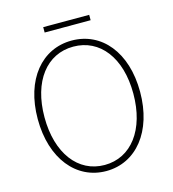

<svg xmlns="http://www.w3.org/2000/svg" viewBox="-124 -954 963 1069"><g transform="rotate(-15 357.0 -419.5)"><path d="M357 13C529 13 652 -136 652 -365C652 -594 529 -739 357 -739C185 -739 62 -594 62 -365C62 -136 185 13 357 13ZM357 -22C204 -22 101 -157 101 -365C101 -573 204 -704 357 -704C510 -704 613 -573 613 -365C613 -157 510 -22 357 -22ZM224 -821H489V-852H224Z"/></g></svg>

Font: Noto Sans CJK Thin
Style: Regular
Weight: 100
Designer: Ryoko NISHIZUKA (kana & ideographs); Paul D. Hunt (Latin, Greek & Cyrillic); Wenlong ZHANG (bopomofo); Sandoll Communica
Foundry: Adobe Systems Incorporated
Version: Version 1.000;PS 1;hotconv 1.0.78;makeotf.lib2.5.61930